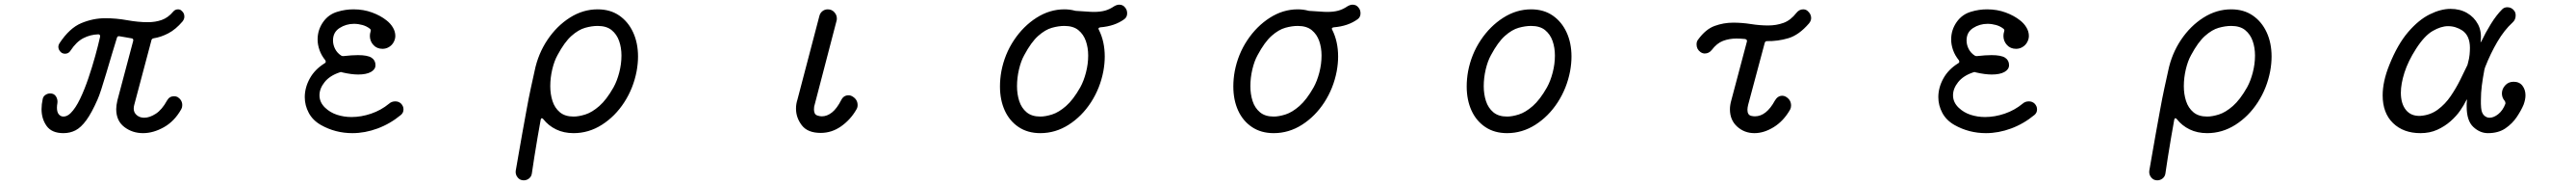

<svg xmlns="http://www.w3.org/2000/svg" viewBox="-20 -552 11040 792"><path d="M638 -388Q630 -386 629 -380L555 -102Q554 -98 553.5 -94.5Q553 -91 553 -87Q553 -70 566 -59Q579 -48 598 -48Q621 -48 647.5 -65Q674 -82 696 -122Q706 -140 726 -140Q735 -140 742 -136Q761 -123 761 -102Q761 -92 757 -85Q728 -33 682.5 -7.5Q637 18 593 18Q547 18 512.5 -8.5Q478 -35 478 -85Q478 -100 483 -122L551 -378V-381Q551 -387 543 -388Q530 -390 517.5 -392.5Q505 -395 491 -397H489Q483 -397 481 -390Q471 -358 459 -318Q447 -278 435.5 -239Q424 -200 414 -169.5Q404 -139 398 -126Q373 -69 350 -37.5Q327 -6 303.5 6Q280 18 252 18Q202 18 180 -12.5Q158 -43 158 -85Q158 -105 163 -128Q165 -139 174.5 -145.5Q184 -152 195 -152Q212 -152 220 -139Q228 -126 226 -111Q225 -105 224.5 -100.5Q224 -96 224 -91Q224 -72 232 -62.5Q240 -53 252 -53Q268 -53 283 -68Q304 -89 323 -128.5Q342 -168 358.5 -216.5Q375 -265 388 -312Q401 -359 409 -395V-397Q409 -405 401 -405Q367 -404 337 -388.5Q307 -373 282 -335Q274 -322 258 -322Q251 -322 244 -326Q230 -337 230 -352Q230 -359 235 -367Q278 -432 328.5 -453Q379 -474 431 -474Q478 -474 525 -465.5Q572 -457 614 -457Q646 -457 673 -466.5Q700 -476 722 -502Q730 -512 743 -512Q753 -512 759 -505Q770 -496 770 -481Q770 -470 762 -460Q733 -426 701.5 -409.5Q670 -393 638 -388Z M1355 -17Q1320 -37 1303 -69Q1286 -101 1286 -136Q1286 -177 1307.5 -216Q1329 -255 1371 -281Q1379 -285 1374 -294Q1357 -315 1349 -338Q1341 -361 1341 -383Q1341 -424 1364.5 -457.5Q1388 -491 1427 -502Q1460 -512 1495 -512Q1538 -512 1574.5 -498.5Q1611 -485 1636 -465Q1653 -452 1663.5 -434.5Q1674 -417 1674 -398Q1674 -384 1666 -370Q1659 -358 1646.5 -350.5Q1634 -343 1619 -343Q1595 -343 1580 -359.5Q1565 -376 1565 -398Q1565 -408 1568 -417Q1569 -419 1569 -422Q1569 -426 1565 -429Q1551 -440 1533 -445Q1515 -450 1497 -450Q1463 -450 1435 -432Q1407 -414 1407 -379Q1407 -360 1416 -342.5Q1425 -325 1442 -314Q1447 -311 1453 -312Q1471 -314 1486 -315Q1501 -316 1514 -316Q1555 -316 1572 -305Q1589 -294 1589 -273Q1589 -255 1569.5 -244Q1550 -233 1515 -233Q1486 -233 1447 -242Q1441 -245 1435 -242Q1393 -228 1371 -200.5Q1349 -173 1349 -144Q1349 -114 1373 -91Q1395 -70 1424.5 -60.5Q1454 -51 1486 -51Q1528 -51 1570.5 -65.5Q1613 -80 1647 -108Q1658 -118 1674 -118Q1688 -118 1698 -109Q1709 -98 1709 -84Q1709 -69 1698 -60Q1652 -22 1598 -2Q1544 18 1490 18Q1417 18 1355 -17Z M2224 220Q2208 220 2198 207.5Q2188 195 2190 179Q2195 152 2202 110Q2209 68 2218 19Q2227 -30 2236 -80Q2245 -130 2254.5 -174Q2264 -218 2271 -249Q2286 -322 2326 -381.5Q2366 -441 2422 -476.5Q2478 -512 2541 -512Q2595 -512 2633.5 -485.5Q2672 -459 2693 -413.5Q2714 -368 2714 -310Q2714 -280 2708 -247Q2694 -174 2655 -114Q2616 -54 2559.5 -18Q2503 18 2438 18Q2396 18 2363 2Q2330 -14 2308 -42Q2300 -51 2297 -40Q2291 -7 2283.5 36.5Q2276 80 2269.5 121.5Q2263 163 2259 191Q2257 204 2247 212Q2237 220 2224 220ZM2438 -53Q2460 -53 2488.5 -62Q2517 -71 2548 -98Q2579 -125 2609 -178Q2624 -205 2633.5 -241.5Q2643 -278 2643 -314Q2643 -348 2633 -376.5Q2623 -405 2601 -423Q2579 -441 2541 -441Q2516 -441 2487.5 -433Q2459 -425 2429 -398.5Q2399 -372 2369 -316Q2355 -291 2346.5 -255Q2338 -219 2338 -183Q2338 -149 2347.5 -119.5Q2357 -90 2379 -71.5Q2401 -53 2438 -53Z M3497 17Q3441 17 3416 -15.5Q3391 -48 3391 -87Q3391 -107 3397 -125L3491 -483Q3494 -496 3504 -504Q3514 -512 3527 -512Q3544 -512 3555 -500Q3566 -488 3566 -473Q3566 -467 3565 -464L3471 -104Q3468 -97 3468 -83Q3468 -75 3471 -67.5Q3474 -60 3484 -57Q3493 -54 3502 -54Q3524 -54 3545 -70.5Q3566 -87 3585 -124Q3595 -144 3616 -144Q3625 -144 3633 -139Q3655 -126 3655 -102Q3655 -91 3649 -82Q3624 -39 3584 -11Q3544 17 3497 17Z M4801 -520Q4810 -510 4810 -495Q4810 -479 4798 -470Q4757 -440 4695 -435Q4683 -433 4689 -424Q4714 -374 4714 -310Q4714 -280 4708 -247Q4694 -174 4655 -114Q4616 -54 4559.5 -18Q4503 18 4438 18Q4384 18 4345 -8Q4306 -34 4285.5 -79Q4265 -124 4265 -182Q4265 -214 4271 -247Q4285 -320 4325 -380Q4365 -440 4421.5 -476Q4478 -512 4541 -512Q4565 -512 4587 -506Q4591 -505 4598 -505Q4619 -504 4636.5 -502.5Q4654 -501 4668 -501Q4695 -501 4715 -506.5Q4735 -512 4754 -525Q4766 -532 4776 -532Q4792 -532 4801 -520ZM4609 -178Q4624 -205 4633.5 -241.5Q4643 -278 4643 -314Q4643 -348 4633 -376.5Q4623 -405 4601 -423Q4579 -441 4541 -441Q4516 -441 4487.5 -433Q4459 -425 4429 -398.5Q4399 -372 4369 -316Q4355 -291 4346.5 -255Q4338 -219 4338 -183Q4338 -149 4347.5 -119.5Q4357 -90 4379 -71.5Q4401 -53 4438 -53Q4460 -53 4488.5 -62Q4517 -71 4548 -98Q4579 -125 4609 -178Z M5801 -520Q5810 -510 5810 -495Q5810 -479 5798 -470Q5757 -440 5695 -435Q5683 -433 5689 -424Q5714 -374 5714 -310Q5714 -280 5708 -247Q5694 -174 5655 -114Q5616 -54 5559.5 -18Q5503 18 5438 18Q5384 18 5345 -8Q5306 -34 5285.5 -79Q5265 -124 5265 -182Q5265 -214 5271 -247Q5285 -320 5325 -380Q5365 -440 5421.5 -476Q5478 -512 5541 -512Q5565 -512 5587 -506Q5591 -505 5598 -505Q5619 -504 5636.5 -502.5Q5654 -501 5668 -501Q5695 -501 5715 -506.5Q5735 -512 5754 -525Q5766 -532 5776 -532Q5792 -532 5801 -520ZM5609 -178Q5624 -205 5633.5 -241.5Q5643 -278 5643 -314Q5643 -348 5633 -376.5Q5623 -405 5601 -423Q5579 -441 5541 -441Q5516 -441 5487.5 -433Q5459 -425 5429 -398.5Q5399 -372 5369 -316Q5355 -291 5346.5 -255Q5338 -219 5338 -183Q5338 -149 5347.5 -119.5Q5357 -90 5379 -71.5Q5401 -53 5438 -53Q5460 -53 5488.5 -62Q5517 -71 5548 -98Q5579 -125 5609 -178Z M6438 18Q6384 18 6345 -8Q6306 -34 6285.5 -79Q6265 -124 6265 -182Q6265 -214 6271 -247Q6285 -320 6325 -380Q6365 -440 6421.5 -476Q6478 -512 6541 -512Q6595 -512 6633.5 -485.5Q6672 -459 6693 -413.5Q6714 -368 6714 -310Q6714 -280 6708 -247Q6694 -174 6655 -114Q6616 -54 6559.5 -18Q6503 18 6438 18ZM6438 -53Q6460 -53 6488.5 -62Q6517 -71 6548 -98Q6579 -125 6609 -178Q6624 -205 6633.5 -241.5Q6643 -278 6643 -314Q6643 -348 6633 -376.5Q6623 -405 6601 -423Q6579 -441 6541 -441Q6516 -441 6487.5 -433Q6459 -425 6429 -398.5Q6399 -372 6369 -316Q6355 -291 6346.5 -255Q6338 -219 6338 -183Q6338 -149 6347.5 -119.5Q6357 -90 6379 -71.5Q6401 -53 6438 -53Z M7726 -505Q7741 -492 7741 -475Q7741 -463 7732 -452Q7689 -402 7643.5 -388.5Q7598 -375 7552 -376Q7544 -376 7542 -368L7471 -103Q7468 -91 7468 -82Q7468 -60 7484 -56Q7489 -55 7492.5 -54.5Q7496 -54 7500 -54Q7549 -54 7586 -122Q7598 -142 7617 -142Q7626 -142 7634 -137Q7655 -124 7655 -100Q7655 -91 7651 -83Q7623 -34 7581 -8Q7539 18 7498 18Q7455 18 7424 -10Q7393 -38 7393 -84Q7393 -102 7399 -123L7466 -375V-377Q7466 -383 7458 -385Q7448 -386 7439 -386.5Q7430 -387 7421 -387Q7390 -387 7363.5 -377Q7337 -367 7315 -338Q7303 -323 7285 -323Q7276 -323 7267 -329Q7250 -341 7250 -362Q7250 -375 7257 -383Q7289 -427 7327.5 -441Q7366 -455 7407 -455Q7445 -455 7483 -449Q7521 -443 7557 -443Q7592 -443 7622.5 -454Q7653 -465 7678 -497Q7690 -512 7707 -512Q7718 -512 7726 -505Z M8355 -17Q8320 -37 8303 -69Q8286 -101 8286 -136Q8286 -177 8307.5 -216Q8329 -255 8371 -281Q8379 -285 8374 -294Q8357 -315 8349 -338Q8341 -361 8341 -383Q8341 -424 8364.5 -457.5Q8388 -491 8427 -502Q8460 -512 8495 -512Q8538 -512 8574.5 -498.5Q8611 -485 8636 -465Q8653 -452 8663.5 -434.5Q8674 -417 8674 -398Q8674 -384 8666 -370Q8659 -358 8646.5 -350.5Q8634 -343 8619 -343Q8595 -343 8580 -359.5Q8565 -376 8565 -398Q8565 -408 8568 -417Q8569 -419 8569 -422Q8569 -426 8565 -429Q8551 -440 8533 -445Q8515 -450 8497 -450Q8463 -450 8435 -432Q8407 -414 8407 -379Q8407 -360 8416 -342.5Q8425 -325 8442 -314Q8447 -311 8453 -312Q8471 -314 8486 -315Q8501 -316 8514 -316Q8555 -316 8572 -305Q8589 -294 8589 -273Q8589 -255 8569.5 -244Q8550 -233 8515 -233Q8486 -233 8447 -242Q8441 -245 8435 -242Q8393 -228 8371 -200.5Q8349 -173 8349 -144Q8349 -114 8373 -91Q8395 -70 8424.5 -60.5Q8454 -51 8486 -51Q8528 -51 8570.5 -65.5Q8613 -80 8647 -108Q8658 -118 8674 -118Q8688 -118 8698 -109Q8709 -98 8709 -84Q8709 -69 8698 -60Q8652 -22 8598 -2Q8544 18 8490 18Q8417 18 8355 -17Z M9224 220Q9208 220 9198 207.5Q9188 195 9190 179Q9195 152 9202 110Q9209 68 9218 19Q9227 -30 9236 -80Q9245 -130 9254.5 -174Q9264 -218 9271 -249Q9286 -322 9326 -381.5Q9366 -441 9422 -476.5Q9478 -512 9541 -512Q9595 -512 9633.5 -485.5Q9672 -459 9693 -413.5Q9714 -368 9714 -310Q9714 -280 9708 -247Q9694 -174 9655 -114Q9616 -54 9559.5 -18Q9503 18 9438 18Q9396 18 9363 2Q9330 -14 9308 -42Q9300 -51 9297 -40Q9291 -7 9283.5 36.5Q9276 80 9269.5 121.5Q9263 163 9259 191Q9257 204 9247 212Q9237 220 9224 220ZM9438 -53Q9460 -53 9488.5 -62Q9517 -71 9548 -98Q9579 -125 9609 -178Q9624 -205 9633.5 -241.5Q9643 -278 9643 -314Q9643 -348 9633 -376.5Q9623 -405 9601 -423Q9579 -441 9541 -441Q9516 -441 9487.5 -433Q9459 -425 9429 -398.5Q9399 -372 9369 -316Q9355 -291 9346.5 -255Q9338 -219 9338 -183Q9338 -149 9347.5 -119.5Q9357 -90 9379 -71.5Q9401 -53 9438 -53Z M10641 18Q10607 18 10578.5 -8.5Q10550 -35 10550 -96Q10550 -102 10550 -108Q10550 -114 10551 -120Q10552 -131 10548 -122Q10539 -103 10522.5 -79Q10506 -55 10481 -33Q10456 -11 10424 3.5Q10392 18 10352 18Q10279 18 10234.5 -25Q10190 -68 10190 -144Q10190 -173 10197 -205.5Q10204 -238 10219 -275Q10254 -362 10299 -414.5Q10344 -467 10391.5 -490.5Q10439 -514 10481 -514Q10521 -514 10551.5 -496.5Q10582 -479 10598.5 -448Q10615 -417 10610 -376Q10608 -367 10613 -375Q10630 -411 10653.5 -449Q10677 -487 10702 -512Q10711 -521 10724 -521Q10742 -521 10753 -507Q10760 -499 10760 -486Q10760 -467 10746 -455Q10711 -423 10681.5 -373Q10652 -323 10629 -264Q10628 -261 10627.5 -259Q10627 -257 10626 -254Q10619 -217 10615 -186Q10611 -155 10611 -123Q10611 -116 10611 -107Q10611 -98 10612 -90Q10614 -68 10624.5 -58Q10635 -48 10648 -48Q10666 -48 10685.5 -63.5Q10705 -79 10716 -108V-111Q10716 -116 10713 -120Q10701 -134 10701 -152Q10701 -171 10715 -186.5Q10729 -202 10751 -202Q10776 -202 10789 -185Q10802 -168 10802 -144Q10802 -126 10794 -104Q10784 -80 10765 -51.5Q10746 -23 10716 -2.5Q10686 18 10641 18ZM10352 -56Q10394 -59 10426 -82.5Q10458 -106 10481.5 -140.5Q10505 -175 10522.5 -210.5Q10540 -246 10553 -273Q10554 -276 10554.5 -278Q10555 -280 10556 -284Q10561 -302 10562.5 -318Q10564 -334 10564 -347Q10564 -401 10529 -423Q10518 -430 10503 -435Q10488 -440 10470 -440Q10440 -440 10404.5 -419.5Q10369 -399 10333 -343Q10299 -290 10283.5 -241.5Q10268 -193 10268 -155Q10268 -108 10290 -81Q10312 -54 10352 -56Z"/></svg>

Font: Kiwi Maru
Style: Regular
Weight: 400
Designer: Hiroki-Chan
Version: Version 1.100